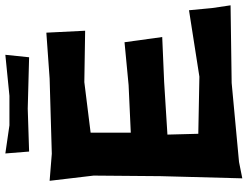

<svg xmlns="http://www.w3.org/2000/svg" viewBox="-120 -734 887 686"><g transform="rotate(-90 323.0 -391.5)"><path d="M116.2 -649.4 19.5 -657.2 38.1 -500 36.1 -260.7 28.3 31.2 86.9 19.5 369.1 -6.8 646.5 -10.7 636.7 -77.1 628.9 -159.2 391.6 -122.1 187.5 -126 184.6 -236.3 372.1 -248 533.2 -254.9 514.6 -389.6 361.3 -375 191.4 -367.2V-510.7L372.1 -533.2L555.7 -530.3L548.8 -668.9L384.8 -657.2ZM117.2 -815.4 124 -730.5 277.3 -735.4 460.9 -730.5 469.7 -815.4 323.2 -800.8H217.8Z"/></g></svg>

Font: MaokenAssortedSans-Lite
Style: Lite
Weight: 400
Version: Version 1.400